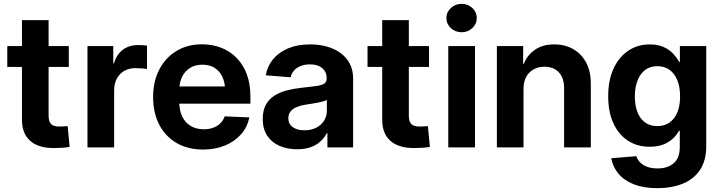

<svg xmlns="http://www.w3.org/2000/svg" viewBox="-20 -770 3767 1003"><path d="M339.4 -529.3V-420.4H18.1V-529.3ZM94.7 -665H233.9V-166.5Q233.9 -135.7 246.8 -122.3Q259.8 -108.9 290 -108.9Q300.3 -108.9 312.7 -109.6Q325.2 -110.4 333.5 -111.3L343.8 -2.4Q326.7 0.5 304.7 2Q282.7 3.4 260.3 3.4Q179.7 3.4 137.2 -34.7Q94.7 -72.8 94.7 -144Z M437 0V-529.3H571.8V-439H575.2Q589.4 -486.3 622.1 -510.5Q654.8 -534.7 703.6 -534.7Q715.8 -534.7 727.5 -533.9Q739.3 -533.2 748 -531.7V-409.2Q739.3 -411.1 721.4 -412.6Q703.6 -414.1 686.5 -414.1Q654.8 -414.1 629.9 -400.1Q605 -386.2 590.6 -359.9Q576.2 -333.5 576.2 -296.4V0Z M1041.5 11.2Q960.9 11.2 902.1 -23.2Q843.3 -57.6 811.5 -119.4Q779.8 -181.2 779.8 -263.2Q779.8 -344.2 811.8 -406.2Q843.8 -468.3 901.4 -503.4Q959 -538.6 1035.2 -538.6Q1089.8 -538.6 1136 -520.5Q1182.1 -502.4 1216.3 -467.3Q1250.5 -432.1 1269.3 -381.8Q1288.1 -331.5 1288.1 -267.1V-228.5H834.5V-318.4H1220.2L1156.2 -295.4Q1156.2 -336.9 1142.1 -367.7Q1127.9 -398.4 1101.6 -415.3Q1075.2 -432.1 1037.1 -432.1Q999.5 -432.1 972.4 -415Q945.3 -397.9 930.9 -368.2Q916.5 -338.4 916.5 -298.3V-236.8Q916.5 -193.4 931.9 -161.4Q947.3 -129.4 976.1 -112.1Q1004.9 -94.7 1044.4 -94.7Q1072.3 -94.7 1094.2 -102.8Q1116.2 -110.8 1131.3 -126Q1146.5 -141.1 1153.8 -162.1L1282.7 -156.7Q1272.5 -106.4 1239.5 -68.8Q1206.5 -31.2 1155.8 -10Q1105 11.2 1041.5 11.2Z M1532.2 9.8Q1480.5 9.8 1439.9 -8.1Q1399.4 -25.9 1376 -61Q1352.5 -96.2 1352.5 -148.9Q1352.5 -193.4 1369.1 -223.1Q1385.7 -252.9 1414.3 -270.8Q1442.9 -288.6 1479.5 -298.1Q1516.1 -307.6 1556.2 -311.5Q1603.5 -316.4 1632.3 -320.6Q1661.1 -324.7 1673.8 -333.3Q1686.5 -341.8 1686.5 -359.4V-362.3Q1686.5 -384.3 1676 -400.1Q1665.5 -416 1646.2 -424.8Q1627 -433.6 1598.6 -433.6Q1570.8 -433.6 1549.6 -424.8Q1528.3 -416 1515.4 -400.9Q1502.4 -385.7 1498.5 -366.2L1368.2 -376.5Q1376.5 -424.3 1406.5 -460.7Q1436.5 -497.1 1485.6 -517.6Q1534.7 -538.1 1600.1 -538.1Q1647.5 -538.1 1688.2 -526.6Q1729 -515.1 1759.8 -492.4Q1790.5 -469.7 1807.6 -436.5Q1824.7 -403.3 1824.7 -359.9V0H1690.4V-74.2H1687Q1674.3 -49.8 1653.6 -30.8Q1632.8 -11.7 1602.8 -1Q1572.8 9.8 1532.2 9.8ZM1569.8 -89.4Q1606 -89.4 1632.3 -103Q1658.7 -116.7 1673.1 -139.9Q1687.5 -163.1 1687.5 -191.9V-248Q1681.2 -244.1 1669.2 -240.7Q1657.2 -237.3 1642.1 -234.1Q1627 -231 1610.6 -228.5Q1594.2 -226.1 1578.6 -223.6Q1552.7 -219.7 1531.7 -211.4Q1510.7 -203.1 1498.5 -188.7Q1486.3 -174.3 1486.3 -152.3Q1486.3 -122.1 1509.5 -105.7Q1532.7 -89.4 1569.8 -89.4Z M2221.2 -529.3V-420.4H1899.9V-529.3ZM1976.6 -665H2115.7V-166.5Q2115.7 -135.7 2128.7 -122.3Q2141.6 -108.9 2171.9 -108.9Q2182.1 -108.9 2194.6 -109.6Q2207 -110.4 2215.3 -111.3L2225.6 -2.4Q2208.5 0.5 2186.5 2Q2164.6 3.4 2142.1 3.4Q2061.5 3.4 2019 -34.7Q1976.6 -72.8 1976.6 -144Z M2321.8 0V-529.3H2461.4V0ZM2391.6 -601.6Q2358.4 -601.6 2335.2 -623.3Q2312 -645 2312 -675.8Q2312 -706.5 2335.2 -728.3Q2358.4 -750 2391.6 -750Q2424.3 -750 2447.5 -728.3Q2470.7 -706.5 2470.7 -675.8Q2470.7 -645 2447.5 -623.3Q2424.3 -601.6 2391.6 -601.6Z M2714.8 -304.2V0H2575.7V-529.3H2712.9V-435.5L2716.3 -436.5Q2734.4 -482.4 2774.7 -510.3Q2814.9 -538.1 2875.5 -538.1Q2931.2 -538.1 2974.1 -513.7Q3017.1 -489.3 3041.7 -443.6Q3066.4 -397.9 3066.4 -333.5V0H2926.8V-310.5Q2926.8 -363.3 2899.2 -392.3Q2871.6 -421.4 2824.2 -421.4Q2793 -421.4 2768.1 -408Q2743.2 -394.5 2729 -368.7Q2714.8 -342.8 2714.8 -304.2Z M3414.1 212.9Q3342.3 212.9 3291.5 192.9Q3240.7 172.9 3210.9 137.5Q3181.2 102.1 3172.9 56.6L3304.2 45.9Q3310.1 64.5 3324.5 78.9Q3338.9 93.3 3361.6 101.6Q3384.3 109.9 3415.5 109.9Q3468.3 109.9 3499.8 82.3Q3531.2 54.7 3531.2 -2.4V-86.9H3526.9Q3514.2 -63.5 3493.4 -44.4Q3472.7 -25.4 3443.1 -14.4Q3413.6 -3.4 3373.5 -3.4Q3309.6 -3.4 3261 -34.7Q3212.4 -65.9 3184.8 -125Q3157.2 -184.1 3157.2 -267.6Q3157.2 -351.6 3185.3 -412.1Q3213.4 -472.7 3262.5 -505.4Q3311.5 -538.1 3374 -538.1Q3417.5 -538.1 3447.8 -523.9Q3478 -509.8 3497.3 -488.8Q3516.6 -467.8 3527.8 -446.8H3531.7V-529.3H3669.4V-6.8Q3669.4 68.8 3636.7 117.7Q3604 166.5 3546.4 189.7Q3488.8 212.9 3414.1 212.9ZM3413.6 -111.3Q3469.2 -111.3 3501 -152.6Q3532.7 -193.8 3532.7 -266.6Q3532.7 -314.9 3518.6 -350.3Q3504.4 -385.7 3477.8 -405Q3451.2 -424.3 3414.1 -424.3Q3376 -424.3 3349.9 -404.3Q3323.7 -384.3 3310.1 -348.6Q3296.4 -313 3296.4 -266.6Q3296.4 -219.7 3309.8 -184.8Q3323.2 -149.9 3349.4 -130.6Q3375.5 -111.3 3413.6 -111.3Z"/></svg>

Font: Inter Cardless Tabular Bold
Style: Bold
Weight: 700
Designer: Rasmus Andersson
Foundry: rsms
Version: Version 4.000;git-4fc901f